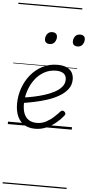

<svg xmlns="http://www.w3.org/2000/svg" viewBox="-85 -1042 739 1573"><g transform="rotate(5 284.0 -255.0)"><path d="M226 19Q172 19 135 -4.5Q98 -28 79.5 -71Q61 -114 61 -171Q61 -239 83 -301.5Q105 -364 145.5 -413Q186 -462 241.5 -490.5Q297 -519 364 -519Q412 -519 441.5 -504.5Q471 -490 484.5 -465.5Q498 -441 498 -411Q498 -364 471.5 -329.5Q445 -295 401 -269.5Q357 -244 304 -227Q251 -210 197 -199Q143 -188 97 -181L101 -227Q142 -232 188.5 -241.5Q235 -251 279.5 -265Q324 -279 360.5 -298.5Q397 -318 419 -344Q441 -370 441 -404Q441 -437 418.5 -453.5Q396 -470 357 -470Q303 -470 259 -445.5Q215 -421 183.5 -379Q152 -337 134.5 -284Q117 -231 117 -176Q117 -129 130 -96.5Q143 -64 169.5 -47Q196 -30 236 -30Q277 -30 311.5 -48.5Q346 -67 373.5 -92.5Q401 -118 421 -140Q429 -149 437.5 -148.5Q446 -148 454 -141Q461 -134 462.5 -126.5Q464 -119 456 -109Q430 -76 394.5 -47Q359 -18 316.5 0.5Q274 19 226 19ZM283 -683Q265 -683 254 -692.5Q243 -702 243 -721Q243 -745 257.5 -763.5Q272 -782 299 -782Q317 -782 328 -772.5Q339 -763 339 -744Q339 -721 325 -702Q311 -683 283 -683ZM512 -683Q494 -683 483 -692.5Q472 -702 472 -721Q472 -745 486 -763.5Q500 -782 528 -782Q546 -782 557 -772.5Q568 -763 568 -744Q568 -721 554 -702Q540 -683 512 -683ZM0 478H526V488H0ZM0 -20H526V0H0ZM0 -505H526V-500H0ZM0 -998H526V-988H0Z"/></g></svg>

Font: Playwrite AU SA Guides
Style: Regular
Weight: 400
Designer: Veronika Burian, José Scaglione
Foundry: TypeTogether
Version: Version 1.003